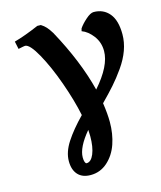

<svg xmlns="http://www.w3.org/2000/svg" viewBox="-115 -580 787 938"><g transform="rotate(-15 278.5 -111.5)"><path d="M163.1 -496.6 180.7 -496.1Q195.8 -486.8 206.3 -475.1Q216.8 -463.4 229.5 -442.9Q321.8 -274.4 360.4 -121.6Q446.3 -219.2 446.3 -293.9Q446.3 -337.9 421.1 -371.1Q396 -404.3 365.2 -415.5L368.7 -428.7Q381.3 -447.8 405.5 -469.2Q429.7 -490.7 445.8 -490.7Q495.1 -490.7 524.7 -455.3Q554.2 -419.9 554.2 -349.6Q554.2 -309.6 539.6 -269Q524.9 -228.5 496.6 -188.5Q468.3 -148.4 441.4 -118.2Q414.6 -87.9 375.5 -48.3Q383.8 7.3 383.8 48.8Q383.8 108.4 366.5 158.9Q349.1 209.5 312.5 242.2Q275.9 274.9 227.1 274.9Q185.1 274.9 162.8 250.2Q140.6 225.6 140.6 182.1Q140.6 136.2 172.6 86.9Q204.6 37.6 260.3 -19.5Q244.1 -98.1 210.9 -191.2Q177.7 -284.2 140.4 -351.1Q103 -418 79.6 -418Q75.2 -418 45.4 -411.6L37.1 -450.7Q91.8 -465.8 163.1 -496.6ZM273.4 90.8Q273.4 75.2 272 58.6Q210.9 131.3 210.9 182.1Q210.9 196.3 214.1 205.1Q217.3 213.9 222.2 213.9Q245.1 213.9 259.3 179.7Q273.4 145.5 273.4 90.8Z"/></g></svg>

Font: Flanker
Style: Bold Italic
Weight: 700
Italic angle: -12°
Designer: Flanker
Version: Version 2.000